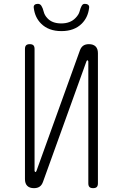

<svg xmlns="http://www.w3.org/2000/svg" viewBox="-20 -970 640 1000"><path d="M490 -693V-15Q490 -2 484 4Q478 10 465 10Q452 10 446 4Q440 -2 440 -15V-650Q438 -656 436 -656Q434 -656 432.5 -654.5Q431 -653 430 -650L204 -23Q198 -6 186.5 2Q175 10 157 10Q134 10 122 -2Q110 -14 110 -37V-715Q110 -728 116 -734Q122 -740 135 -740Q148 -740 154 -734Q160 -728 160 -715V-80Q162 -74 164 -74Q166 -74 167.5 -75.5Q169 -77 170 -80L396 -707Q402 -724 413.5 -732Q425 -740 443 -740Q466 -740 478 -728Q490 -716 490 -693ZM156 -928Q154 -939 160 -944.5Q166 -950 177 -950Q184 -950 188.5 -947Q193 -944 196 -939Q203 -928 207.5 -909.5Q212 -891 226 -876Q251 -848 299 -848Q346 -848 373 -876Q390 -893 394.5 -910.5Q399 -928 405 -939Q408 -944 411.5 -947Q415 -950 422 -950Q433 -950 439.5 -944.5Q446 -939 444 -928Q438 -879 406 -847Q367 -808 300 -808Q233 -808 194 -847Q162 -879 156 -928Z"/></svg>

Font: Maple Mono Thin
Style: Regular
Weight: 250
Monospace: yes
Designer: subframe7536
Version: Version 7.000